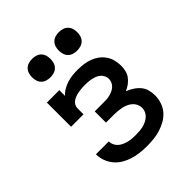

<svg xmlns="http://www.w3.org/2000/svg" viewBox="-208 -879 1016 1016"><g transform="rotate(-45 300.0 -370.5)"><path d="M303 8Q277 8 251.5 5Q226 2 201.5 -5.5Q177 -13 155 -26Q133 -39 116.5 -58.5Q100 -78 91 -102.5Q82 -127 82 -153Q82 -153 82 -153Q82 -153 82 -153H178Q178 -139 184 -126.5Q190 -114 200 -105Q210 -96 222.5 -90.5Q235 -85 248.5 -81.5Q262 -78 275.5 -77Q289 -76 303 -76Q316 -76 330 -77Q344 -78 357.5 -81Q371 -84 383.5 -90Q396 -96 406.5 -105Q417 -114 423 -127Q429 -140 429 -153Q429 -168 423 -181Q417 -194 406.5 -203.5Q396 -213 383 -219Q370 -225 356 -228Q342 -231 328 -232.5Q314 -234 300 -234H238V-318H300Q312 -318 324.5 -318.5Q337 -319 349 -322Q361 -325 372.5 -330Q384 -335 393 -343Q402 -351 407.5 -362.5Q413 -374 413 -387Q413 -399 407.5 -410.5Q402 -422 392.5 -430Q383 -438 371.5 -442.5Q360 -447 348 -449.5Q336 -452 323.5 -453Q311 -454 299 -454Q287 -454 275 -453Q263 -452 251.5 -450Q240 -448 228.5 -444Q217 -440 207 -433.5Q197 -427 191 -416.5Q185 -406 185 -394V-349H92V-530H185V-487Q198 -502 215.5 -512Q233 -522 252 -528Q271 -534 290.5 -536Q310 -538 330 -538Q352 -538 374 -535Q396 -532 416.5 -524.5Q437 -517 454.5 -504Q472 -491 484.5 -473Q497 -455 502.5 -433.5Q508 -412 508 -390Q508 -371 503.5 -353Q499 -335 488 -320.5Q477 -306 462 -295Q447 -284 430 -277Q450 -269 468 -257.5Q486 -246 499.5 -230Q513 -214 518.5 -193.5Q524 -173 524 -152Q524 -126 515.5 -101Q507 -76 490.5 -57Q474 -38 451 -25Q428 -12 403.5 -4.5Q379 3 353.5 5.5Q328 8 303 8ZM400 -611Q386 -611 372.5 -615Q359 -619 349 -629Q339 -639 335 -652.5Q331 -666 331 -680Q331 -694 335 -707.5Q339 -721 349 -731Q359 -741 372.5 -745Q386 -749 400 -749Q414 -749 427.5 -745Q441 -741 451 -731Q461 -721 465 -707.5Q469 -694 469 -680Q469 -666 465 -652.5Q461 -639 451 -629Q441 -619 427.5 -615Q414 -611 400 -611ZM200 -611Q186 -611 172.5 -615Q159 -619 149 -629Q139 -639 135 -652.5Q131 -666 131 -680Q131 -694 135 -707.5Q139 -721 149 -731Q159 -741 172.5 -745Q186 -749 200 -749Q214 -749 227.5 -745Q241 -741 251 -731Q261 -721 265 -707.5Q269 -694 269 -680Q269 -666 265 -652.5Q261 -639 251 -629Q241 -619 227.5 -615Q214 -611 200 -611Z"/></g></svg>

Font: Iosevka Slab Medium Extended
Style: Regular
Weight: 500
Width: 7
Monospace: yes
Designer: Belleve Invis
Foundry: Belleve Invis
Version: Version 11.1.1; ttfautohint (v1.8.3)